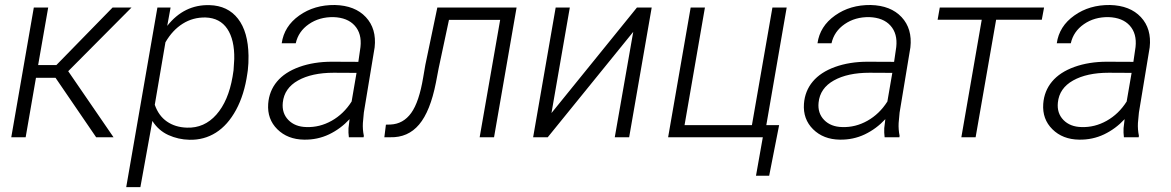

<svg xmlns="http://www.w3.org/2000/svg" viewBox="-20 -559 4771 782"><path d="M206.1 -242.2H126.5L84.5 0H25.9L117.7 -528.3H176.3L135.3 -293.9H209.5L438.5 -528.3H515.6L257.8 -269L442.4 0H371.6Z M751.5 10.3Q706.1 9.3 665.8 -9Q625.5 -27.3 600.6 -66.4L551.8 203.1H494.1L621.1 -528.3H674.8L661.1 -453.6Q730 -541 833.5 -538.1Q907.7 -536.1 949.2 -482.9Q990.7 -429.7 992.2 -332Q992.7 -301.3 989.3 -272.5L987.3 -258.8Q975.1 -173.3 941.4 -111.3Q907.7 -49.3 859.4 -18.8Q811 11.7 751.5 10.3ZM931.2 -272.5 934.1 -318.8Q935.5 -397 905.8 -441.4Q876 -485.8 817.4 -487.8Q766.1 -488.8 724.4 -462.6Q682.6 -436.5 653.8 -386.7L610.4 -132.3Q626 -87.4 659.9 -64Q693.8 -40.5 741.2 -39.1Q812 -36.6 861.1 -92Q910.2 -147.5 927.2 -246.6Z M1400.9 0Q1398.4 -18.6 1399.4 -37.1L1403.8 -73.7Q1367.2 -34.2 1320.1 -11.7Q1272.9 10.7 1218.3 9.8Q1151.4 8.8 1109.6 -32.5Q1067.9 -73.7 1072.3 -136.2Q1076.2 -188.5 1108.2 -226.8Q1140.1 -265.1 1199.2 -286.4Q1258.3 -307.6 1331.5 -307.6L1439.5 -307.1L1448.2 -367.7Q1454.1 -421.9 1424.8 -454.6Q1395.5 -487.3 1338.4 -489.3Q1280.8 -490.2 1238 -460.7Q1195.3 -431.2 1184.6 -382.8H1127.4Q1137.2 -452.1 1198.7 -495.8Q1260.3 -539.6 1344.2 -538.6Q1425.8 -536.6 1470 -489.3Q1514.2 -441.9 1505.9 -366.2L1461.9 -100.6L1458 -58.1Q1456.5 -31.7 1461.9 -5.9L1460.9 0ZM1228 -41.5Q1281.7 -39.6 1330.8 -67.1Q1379.9 -94.7 1412.1 -145.5L1432.1 -262.2L1338.9 -262.7Q1250 -262.7 1193.8 -231.2Q1137.7 -199.7 1131.8 -141.1Q1127.4 -98.1 1154.5 -70.3Q1181.6 -42.5 1228 -41.5Z M2084 -528.3 1992.2 0H1933.6L2017.1 -478H1808.6L1766.6 -280.8L1755.4 -222.2Q1732.4 -105.5 1687 -51.8Q1641.6 2 1569.3 0H1545.4L1551.8 -51.3L1570.8 -51.8Q1622.6 -54.2 1654.8 -98.9Q1687 -143.6 1703.6 -243.7L1712.4 -294.9L1761.2 -528.3Z M2574.2 -528.3H2634.3L2542.5 0H2483.9L2559.1 -429.2L2210.9 0H2151.4L2243.2 -528.3H2300.8L2226.1 -98.6Z M2793 -528.3H2851.1L2768.1 -49.3H3042.5L3126 -528.3H3184.1L3101.1 -49.3H3153.3L3112.8 156.7H3059.1L3086.9 0H2701.2Z M3583 0Q3580.6 -18.6 3581.5 -37.1L3585.9 -73.7Q3549.3 -34.2 3502.2 -11.7Q3455.1 10.7 3400.4 9.8Q3333.5 8.8 3291.7 -32.5Q3250 -73.7 3254.4 -136.2Q3258.3 -188.5 3290.3 -226.8Q3322.3 -265.1 3381.3 -286.4Q3440.4 -307.6 3513.7 -307.6L3621.6 -307.1L3630.4 -367.7Q3636.2 -421.9 3606.9 -454.6Q3577.6 -487.3 3520.5 -489.3Q3462.9 -490.2 3420.2 -460.7Q3377.4 -431.2 3366.7 -382.8H3309.6Q3319.3 -452.1 3380.9 -495.8Q3442.4 -539.6 3526.4 -538.6Q3607.9 -536.6 3652.1 -489.3Q3696.3 -441.9 3688 -366.2L3644 -100.6L3640.1 -58.1Q3638.7 -31.7 3644 -5.9L3643.1 0ZM3410.2 -41.5Q3463.9 -39.6 3512.9 -67.1Q3562 -94.7 3594.2 -145.5L3614.3 -262.2L3521 -262.7Q3432.1 -262.7 3376 -231.2Q3319.8 -199.7 3314 -141.1Q3309.6 -98.1 3336.7 -70.3Q3363.8 -42.5 3410.2 -41.5Z M4223.1 -478.5H4037.1L3953.6 0H3895.5L3978.5 -478.5H3798.8L3807.6 -528.3H4232.4Z M4557.6 0Q4555.2 -18.6 4556.2 -37.1L4560.5 -73.7Q4523.9 -34.2 4476.8 -11.7Q4429.7 10.7 4375 9.8Q4308.1 8.8 4266.4 -32.5Q4224.6 -73.7 4229 -136.2Q4232.9 -188.5 4264.9 -226.8Q4296.9 -265.1 4356 -286.4Q4415 -307.6 4488.3 -307.6L4596.2 -307.1L4605 -367.7Q4610.8 -421.9 4581.5 -454.6Q4552.2 -487.3 4495.1 -489.3Q4437.5 -490.2 4394.8 -460.7Q4352.1 -431.2 4341.3 -382.8H4284.2Q4293.9 -452.1 4355.5 -495.8Q4417 -539.6 4501 -538.6Q4582.5 -536.6 4626.7 -489.3Q4670.9 -441.9 4662.6 -366.2L4618.7 -100.6L4614.7 -58.1Q4613.3 -31.7 4618.7 -5.9L4617.7 0ZM4384.8 -41.5Q4438.5 -39.6 4487.5 -67.1Q4536.6 -94.7 4568.8 -145.5L4588.9 -262.2L4495.6 -262.7Q4406.7 -262.7 4350.6 -231.2Q4294.4 -199.7 4288.6 -141.1Q4284.2 -98.1 4311.3 -70.3Q4338.4 -42.5 4384.8 -41.5Z"/></svg>

Font: RobotoInd Light
Style: Italic
Weight: 300
Italic angle: -12°
Designer: Google
Version: Version 2.001151; 2014